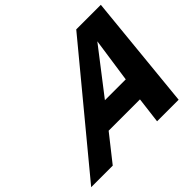

<svg xmlns="http://www.w3.org/2000/svg" viewBox="-165 -922 1127 1127"><g transform="rotate(-45 398.5 -358.5)"><path d="M726 0 797 -717H593L0 0H179L307 -162H567L547 0ZM418 -304 631 -580 591 -304Z"/></g></svg>

Font: Passageway
Style: BdSuIt
Weight: 700
Foundry: Ascender Corporation
Version: Version 1.11